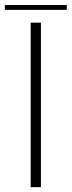

<svg xmlns="http://www.w3.org/2000/svg" viewBox="-50 -768 294 788"><path d="M76 0H118V-675H76ZM-30 -727.5H224V-747.5H-30Z"/></svg>

Font: Anybody UltraCondensed Thin ExtraLight
Style: Regular
Weight: 250
Version: Version 1.111